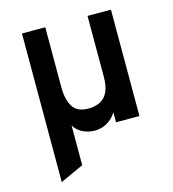

<svg xmlns="http://www.w3.org/2000/svg" viewBox="-107 -599 801 891"><g transform="rotate(-15 293.5 -154.0)"><path d="M80 203V-511H192V-222Q192 -162 214 -128.2Q236 -94.5 289 -94.5Q321.5 -94.5 345.5 -107Q369.5 -119.5 382.2 -146.8Q395 -174 395 -220V-511H507.5V0H395V-48Q377.5 -19 350 -3.5Q322.5 12 291 12Q260.5 12 234 -0.8Q207.5 -13.5 192 -39V151.5Z"/></g></svg>

Font: Overpass SemiBold
Style: Regular
Weight: 600
Designer: Delve Withrington, Dave Bailey, Thomas Jockin
Foundry: Delve Fonts LLC
Version: Version 4.000